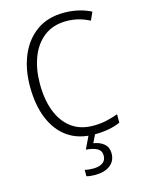

<svg xmlns="http://www.w3.org/2000/svg" viewBox="-140 -804 832 1123"><g transform="rotate(-15 276.0 -242.0)"><path d="M362 -673Q282 -673 227.5 -631.5Q173 -590 145.5 -518.5Q118 -447 118 -358Q118 -262 145.5 -191Q173 -120 226 -80.5Q279 -41 357 -41Q402 -41 439 -49.5Q476 -58 508 -70V-19Q477 -5 438.5 2.5Q400 10 351 10Q256 10 191 -35Q126 -80 92 -163Q58 -246 58 -359Q58 -462 92.5 -544.5Q127 -627 194.5 -675.5Q262 -724 361 -724Q451 -724 524 -687L502 -638Q436 -673 362 -673ZM418 142Q418 188 384.5 214Q351 240 293 240Q261 240 241 234V195Q261 201 292 201Q328 201 349 186.5Q370 172 370 143Q370 113 345.5 99.5Q321 86 278 83L318 0H358L330 58Q370 64 394 85Q418 106 418 142Z"/></g></svg>

Font: Noto Sans Arabic UI SmCn Lt
Style: Regular
Weight: 300
Width: 4
Designer: Monotype Design Team, Nadine Chahine and Nizar Qandah
Foundry: Monotype Imaging Inc.
Version: Version 2.010; ttfautohint (v1.8.4.7-5d5b)